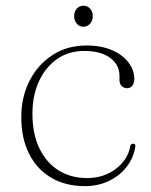

<svg xmlns="http://www.w3.org/2000/svg" viewBox="-20 -624 516 654"><path d="M437.5 -355Q437.5 -341 430.8 -332.2Q424 -323.5 413 -323.5Q402 -323.5 394.5 -331Q387 -338.5 387 -351.5V-366Q387 -403 355.2 -426.8Q323.5 -450.5 266.5 -450.5Q214 -450.5 174.5 -423Q135 -395.5 112.8 -347.2Q90.5 -299 90.5 -237Q90.5 -167 114.5 -118Q138.5 -69 180.2 -43.2Q222 -17.5 276 -17.5Q333.5 -17.5 374.5 -48.8Q415.5 -80 423.5 -125Q424.5 -130.5 426.8 -132.5Q429 -134.5 433.5 -134.5Q438.5 -134.5 440 -131.8Q441.5 -129 441 -125.5Q435.5 -87 411.8 -56.2Q388 -25.5 351.2 -7.8Q314.5 10 269 10Q202.5 10 153.8 -19Q105 -48 78.8 -100.8Q52.5 -153.5 52.5 -225Q52.5 -293 80.2 -348Q108 -403 158 -436Q208 -469 275 -469Q325 -469 361.8 -453Q398.5 -437 418 -410.8Q437.5 -384.5 437.5 -355ZM264 -533Q250 -533 241.2 -543.8Q232.5 -554.5 232.5 -569Q232.5 -584 241.2 -594.2Q250 -604.5 264 -604.5Q278.5 -604.5 287.2 -594.2Q296 -584 296 -569Q296 -554.5 287.2 -543.8Q278.5 -533 264 -533Z"/></svg>

Font: Fraunces Thin
Style: Regular
Weight: 250
Version: Version 1.000;[b76b70a41]